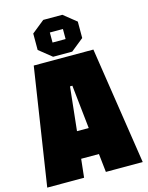

<svg xmlns="http://www.w3.org/2000/svg" viewBox="-136 -1024 853 1107"><g transform="rotate(-15 290.0 -470.0)"><path d="M5 0 112 -700H468L575 0H355L343 -110H237L225 0ZM255 -270H325L297 -530H283ZM157 -781V-879L233 -940H347L423 -879V-781L347 -720H233ZM251 -800H329V-860H251Z"/></g></svg>

Font: Tektur Condensed Black
Style: Regular
Weight: 900
Width: 3
Designer: Adam Jagosz
Foundry: Adam Jagosz
Version: Version 1.005;gftools[0.9.30]